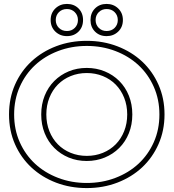

<svg xmlns="http://www.w3.org/2000/svg" viewBox="-20 -933 884 978"><path d="M52 -350Q52 -273 80.5 -209Q109 -145 158.5 -99Q208 -53 276 -27Q344 -1 422 -1Q500 -1 568 -27Q636 -53 685.5 -99Q735 -145 763.5 -209Q792 -273 792 -350Q792 -426 763.5 -490.5Q735 -555 685.5 -601Q636 -647 568 -673Q500 -699 422 -699Q344 -699 276 -673Q208 -647 158.5 -601Q109 -555 80.5 -490.5Q52 -426 52 -350ZM26 -350Q26 -433 56.5 -502Q87 -571 140.5 -620.5Q194 -670 266 -697.5Q338 -725 422 -725Q506 -725 578.5 -697Q651 -669 704 -619.5Q757 -570 787.5 -501Q818 -432 818 -350Q818 -268 787.5 -199Q757 -130 704 -80.5Q651 -31 578.5 -3Q506 25 422 25Q338 25 266 -2.5Q194 -30 140.5 -79.5Q87 -129 56.5 -198Q26 -267 26 -350ZM654 -350Q654 -298 636.5 -254.5Q619 -211 587.5 -179.5Q556 -148 513.5 -130.5Q471 -113 422 -113Q372 -113 330 -130.5Q288 -148 256.5 -179.5Q225 -211 207.5 -254.5Q190 -298 190 -350Q190 -402 207.5 -445.5Q225 -489 256.5 -520.5Q288 -552 330 -569.5Q372 -587 422 -587Q471 -587 513.5 -569.5Q556 -552 587.5 -520.5Q619 -489 636.5 -445.5Q654 -402 654 -350ZM628 -350Q628 -396 612.5 -435Q597 -474 569.5 -502Q542 -530 504 -545.5Q466 -561 422 -561Q378 -561 340 -545.5Q302 -530 274.5 -502Q247 -474 231.5 -435Q216 -396 216 -350Q216 -304 231.5 -265Q247 -226 274.5 -198Q302 -170 340 -154.5Q378 -139 422 -139Q466 -139 504 -154.5Q542 -170 569.5 -198Q597 -226 612.5 -265Q628 -304 628 -350ZM264 -831Q264 -807 280 -791Q296 -775 321 -775Q345 -775 361 -791Q377 -807 377 -831Q377 -855 361 -871Q345 -887 321 -887Q296 -887 280 -871Q264 -855 264 -831ZM238 -831Q238 -867 262 -890Q286 -913 321 -913Q357 -913 380 -890Q403 -867 403 -831Q403 -795 380 -772Q357 -749 321 -749Q286 -749 262 -772Q238 -795 238 -831ZM467 -831Q467 -807 483 -791Q499 -775 523 -775Q548 -775 564 -791Q580 -807 580 -831Q580 -855 564 -871Q548 -887 523 -887Q499 -887 483 -871Q467 -855 467 -831ZM441 -831Q441 -867 464 -890Q487 -913 523 -913Q558 -913 582 -890Q606 -867 606 -831Q606 -795 582 -772Q558 -749 523 -749Q487 -749 464 -772Q441 -795 441 -831Z"/></svg>

Font: CMG Sans Outline
Style: Outline
Weight: 700
Designer: Julieta Ulanovsky
Foundry: Julieta Ulanovsky
Version: Version 7.200